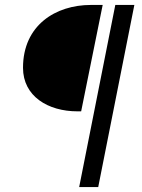

<svg xmlns="http://www.w3.org/2000/svg" viewBox="-20 -676 575 776"><path d="M73 -402C73 -287 174 -226 293 -226H308L395 -656H347C206 -656 73 -575 73 -402ZM446 -656 300 80H377L523 -656Z"/></svg>

Font: Cambridge Sans Italic
Style: Regular
Weight: 400
Italic angle: -11°
Version: Version 2.000;PS 002.000;hotconv 1.0.88;makeotf.lib2.5.64775